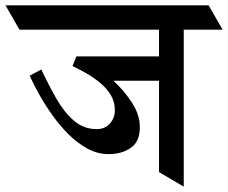

<svg xmlns="http://www.w3.org/2000/svg" viewBox="-74 -677 842 709"><path d="M365.2 -657.2 417.5 -567.4H-2L-53.7 -657.2ZM696.3 -657.2 748 -567.4H297.9L245.6 -657.2ZM513.2 -41.5V-640.1H604.5V12.2ZM208 -468.8H533.2V-378.9H344.7Q383.8 -343.3 413.1 -298.3Q442.4 -253.4 442.4 -207Q442.4 -153.8 408.9 -130.9Q375.5 -107.9 327.1 -107.9Q286.6 -107.9 249.5 -127.9Q212.4 -147.9 179.7 -180.4Q147 -212.9 119.4 -251.7Q91.8 -290.5 70.6 -328.6Q49.3 -366.7 35.6 -397.5L78.6 -420.4Q104.5 -365.2 133.1 -314.7Q161.6 -264.2 198 -232.2Q234.4 -200.2 283.2 -200.2Q313.5 -200.2 331.8 -220.7Q350.1 -241.2 350.1 -269.5Q350.1 -301.8 334.5 -327.1Q318.8 -352.5 294.4 -372.3Q270 -392.1 243.2 -407.2Q216.3 -422.4 193.8 -433.1Z"/></svg>

Font: Annapurna SIL
Style: Bold
Weight: 700
Designer: Peter Martin, Annie Olsen
Foundry: SIL International
Version: Version 2.000